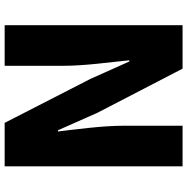

<svg xmlns="http://www.w3.org/2000/svg" viewBox="-10 -774 785 804"><g transform="rotate(90 382.0 -372.5)"><path d="M86 0H256V-247C256 -337 241 -439 233 -522H238L311 -359L495 0H677V-745H507V-498C507 -409 522 -302 531 -223H526L453 -388L268 -745H86Z"/></g></svg>

Font: Noto Sans JP Black
Style: Regular
Weight: 900
Designer: Ryoko NISHIZUKA  (kana, bopomofo & ideographs); Paul D. Hunt (Latin, Greek & Cyrillic); Sandoll Communications , Soo-you
Foundry: Adobe
Version: Version 2.002;hotconv 1.0.116;makeotfexe 2.5.65601